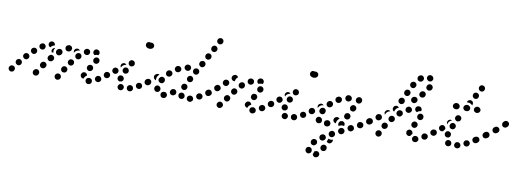

<svg xmlns="http://www.w3.org/2000/svg" viewBox="-88 -971 4551 1688"><g transform="rotate(10 2188.0 -127.0)"><path d="M432 -12Q422 -18 411 -15Q400 -13 394 -3L393 -2Q387 8 390 19Q392 30 402 36Q407 39 412 40Q417 41 423 39Q428 38 433 35Q437 32 440 27L441 26Q447 16 444 5Q442 -6 432 -12ZM23 -11Q18 -14 13 -15Q8 -16 2 -16Q-3 -15 -8 -12Q-13 -9 -16 -5V-4Q-23 5 -21 16Q-19 27 -10 34Q-6 37 -1 39Q5 40 10 39Q16 38 20 36Q25 33 28 28Q35 19 34 7Q32 -4 23 -11ZM250 2Q249 -4 246 -8Q243 -13 239 -16Q234 -19 229 -20Q224 -21 218 -20Q213 -19 208 -16Q204 -13 201 -9L198 -6Q192 4 194 15Q196 26 205 33Q215 39 226 37Q237 35 244 26L246 22Q249 18 250 12Q251 7 250 2ZM720 -1Q719 -6 716 -11Q714 -16 709 -19Q705 -22 700 -24Q694 -25 689 -24H688Q676 -23 669 -14Q662 -5 664 7Q665 12 667 17Q670 22 674 25Q679 28 684 30Q689 31 695 30H696Q707 29 714 20Q721 11 720 -1ZM798 -23Q799 -28 798 -33Q797 -39 794 -43Q788 -53 777 -56Q766 -58 756 -52H755Q751 -49 747 -44Q744 -40 743 -35Q742 -29 742 -24Q743 -18 746 -14Q752 -4 763 -2Q774 1 784 -5L785 -6Q790 -8 793 -13Q796 -17 798 -23ZM617 -25Q614 -30 614 -36Q613 -41 615 -46Q615 -47 616 -48Q620 -59 630 -64Q640 -68 651 -65Q656 -63 660 -59Q664 -55 667 -50Q668 -48 668 -46Q669 -44 669 -42Q668 -41 667 -41Q658 -36 652 -27Q646 -19 643 -10Q640 -10 638 -10Q635 -11 633 -11Q627 -13 623 -17Q619 -20 617 -25ZM75 -75Q71 -79 66 -80Q61 -82 55 -82Q50 -81 45 -79Q40 -76 37 -72L36 -71Q29 -63 30 -51Q31 -40 40 -33Q49 -25 60 -26Q71 -27 79 -36V-37Q86 -45 85 -57Q84 -68 75 -75ZM477 -84Q468 -90 457 -88Q445 -85 439 -76V-74Q432 -65 435 -54Q437 -43 447 -36Q452 -34 457 -33Q462 -32 468 -33Q473 -34 478 -37Q482 -40 485 -45L486 -46Q492 -56 489 -67Q487 -78 477 -84ZM302 -72Q301 -78 298 -82Q295 -87 291 -90Q282 -97 270 -95Q259 -93 252 -84L250 -81Q247 -76 246 -71Q244 -65 245 -60Q246 -55 249 -50Q252 -45 256 -42Q266 -36 277 -37Q288 -39 295 -48L297 -52Q300 -56 302 -62Q303 -67 302 -72ZM868 -72Q869 -78 868 -83Q867 -88 863 -93Q857 -102 846 -104Q834 -106 825 -99H824Q820 -96 817 -91Q814 -86 813 -81Q812 -76 813 -70Q814 -65 817 -60Q824 -51 835 -49Q846 -47 856 -54L857 -55Q861 -58 864 -62Q867 -67 868 -72ZM668 -88Q673 -85 678 -84Q684 -84 689 -85Q694 -86 699 -89Q703 -93 706 -97L707 -98Q713 -108 710 -119Q708 -130 698 -136Q688 -142 677 -139Q666 -137 660 -127L659 -126Q653 -116 656 -105Q659 -94 668 -88ZM132 -137Q124 -145 112 -144Q101 -144 93 -136V-135Q85 -127 85 -116Q86 -104 94 -97Q102 -89 114 -89Q125 -89 133 -98Q141 -106 141 -118Q140 -129 132 -137ZM526 -153Q517 -160 506 -158Q495 -157 488 -148L487 -146Q484 -142 483 -137Q481 -131 482 -126Q483 -121 486 -116Q489 -111 493 -108Q498 -105 503 -104Q508 -102 514 -103Q519 -104 524 -107Q528 -110 532 -114V-115Q539 -124 537 -135Q536 -147 526 -153ZM358 -141Q357 -147 355 -152Q352 -157 348 -160Q340 -167 328 -167Q317 -166 310 -157L307 -154Q303 -150 302 -145Q300 -139 300 -134Q301 -128 303 -124Q306 -119 310 -115Q319 -108 330 -109Q341 -110 349 -118L351 -121Q355 -125 357 -131Q358 -136 358 -141ZM194 -193Q186 -202 175 -203Q163 -203 155 -196H154Q146 -188 145 -177Q144 -165 152 -157Q160 -148 171 -147Q182 -147 191 -154V-155Q200 -162 200 -174Q201 -185 194 -193ZM700 -177Q702 -172 705 -167Q709 -163 713 -160Q723 -155 734 -158Q745 -161 751 -171V-173Q757 -183 754 -193Q751 -204 741 -210Q736 -212 730 -213Q725 -214 720 -212Q714 -211 710 -207Q706 -204 703 -199V-198Q700 -193 699 -188Q699 -182 700 -177ZM584 -216Q576 -224 565 -224Q554 -224 546 -216L545 -215Q537 -207 537 -195Q537 -184 545 -176Q553 -168 564 -168Q575 -168 583 -176L584 -177Q592 -185 592 -196Q592 -208 584 -216ZM421 -201Q422 -207 420 -212Q419 -217 415 -221Q408 -230 396 -231Q385 -232 376 -224L373 -222Q364 -214 364 -203Q363 -192 370 -183Q377 -174 389 -173Q400 -173 409 -180L412 -183Q416 -186 419 -191Q421 -196 421 -201ZM326 -191Q324 -196 324 -201Q323 -207 325 -212Q328 -221 335 -226Q342 -231 351 -231Q349 -228 347 -224Q342 -215 341 -205Q340 -196 343 -188Q335 -190 327 -189Q327 -190 327 -190Q327 -190 326 -191ZM263 -240Q257 -250 246 -253Q235 -255 225 -249H224Q215 -243 212 -232Q210 -221 216 -211Q222 -201 233 -199Q244 -196 254 -202Q264 -209 266 -220Q269 -231 263 -240ZM658 -258Q656 -263 652 -266Q648 -270 643 -272Q638 -274 632 -274Q627 -273 622 -271H621Q610 -266 606 -255Q603 -245 607 -234Q612 -224 623 -220Q633 -216 644 -221H645Q655 -226 659 -237Q663 -247 658 -258ZM523 -249Q529 -258 541 -260Q549 -261 557 -258Q565 -254 569 -246Q567 -246 565 -246Q555 -246 545 -242Q536 -238 530 -232L529 -231Q524 -226 520 -219Q519 -221 519 -223Q519 -225 518 -227Q518 -228 518 -228Q516 -239 523 -249ZM462 -276Q460 -275 458 -275Q447 -271 442 -260Q438 -250 442 -239Q445 -229 456 -224Q466 -219 477 -223Q478 -223 480 -224Q485 -226 489 -229Q493 -233 496 -238Q496 -240 496 -243Q497 -247 499 -250Q499 -252 498 -255Q498 -257 497 -259Q494 -270 483 -275Q473 -280 462 -276ZM313 -284Q324 -285 333 -278Q342 -271 344 -260Q344 -258 344 -257Q344 -255 344 -253Q336 -252 329 -248Q319 -244 313 -236Q310 -233 309 -230Q301 -232 295 -239Q290 -245 289 -253Q287 -264 294 -273Q301 -282 313 -284ZM702 -280Q707 -282 713 -283Q718 -283 723 -282Q724 -281 725 -281Q736 -277 741 -267Q746 -257 742 -246Q741 -243 739 -240Q738 -237 735 -235Q734 -235 734 -235Q723 -237 713 -234Q709 -232 704 -230Q695 -234 690 -244Q686 -254 689 -264Q691 -269 694 -273Q698 -277 702 -280Z M1003 18Q1008 8 1004 -3Q1000 -13 989 -18Q984 -20 978 -21Q973 -21 968 -19Q963 -17 959 -13Q955 -9 953 -4Q948 6 952 17Q956 27 966 32H967Q977 37 988 33Q998 29 1003 18ZM1086 -5Q1084 -10 1081 -15Q1077 -19 1073 -22Q1068 -24 1062 -25Q1057 -25 1052 -24Q1041 -21 1035 -11Q1030 -1 1033 10Q1034 16 1038 20Q1041 24 1046 27Q1051 29 1056 30Q1062 30 1067 29Q1078 26 1084 16Q1089 6 1086 -5ZM1161 -25Q1163 -30 1162 -35Q1161 -41 1158 -46Q1153 -55 1142 -58Q1131 -61 1121 -55Q1111 -50 1108 -39Q1105 -28 1111 -18Q1116 -8 1128 -5Q1139 -2 1148 -8H1149Q1153 -11 1157 -15Q1160 -19 1161 -25ZM938 -75Q941 -86 951 -92Q961 -97 972 -94Q977 -93 981 -89Q986 -86 988 -81Q991 -76 992 -71Q992 -65 991 -60Q989 -54 985 -50Q982 -46 977 -43Q969 -43 961 -40Q960 -40 959 -41Q958 -41 957 -41Q946 -44 940 -54Q935 -64 938 -75ZM1231 -72Q1232 -78 1231 -83Q1230 -88 1226 -93Q1220 -102 1209 -104Q1197 -106 1188 -99Q1184 -96 1181 -92Q1178 -87 1177 -82Q1176 -76 1177 -71Q1178 -66 1181 -61Q1188 -52 1199 -50Q1210 -48 1220 -54V-55Q1224 -58 1227 -62Q1230 -67 1231 -72ZM868 -72Q869 -78 868 -83Q867 -88 864 -93Q857 -102 846 -104Q835 -106 826 -100H825Q816 -93 814 -82Q812 -71 818 -61Q825 -52 836 -50Q847 -48 857 -54Q861 -58 864 -62Q867 -67 868 -72ZM929 -144Q926 -148 921 -151Q916 -153 911 -154Q905 -155 900 -153Q895 -152 891 -149L890 -148Q886 -145 883 -140Q881 -136 880 -130Q879 -125 881 -119Q882 -114 886 -110Q889 -105 894 -103Q898 -100 904 -99Q909 -99 915 -100Q920 -102 924 -105Q933 -112 935 -123Q936 -135 929 -144ZM984 -119Q994 -114 1005 -118Q1015 -121 1021 -131Q1026 -142 1022 -152Q1019 -163 1009 -168Q999 -174 988 -170Q977 -167 972 -157V-156Q966 -146 970 -135Q973 -125 984 -119ZM981 -192Q987 -193 992 -194Q991 -197 990 -199Q983 -205 973 -206Q964 -206 956 -200Q956 -200 955 -200Q955 -200 955 -200Q951 -196 948 -191Q945 -186 945 -181Q944 -176 946 -171Q947 -166 950 -162Q951 -165 952 -167Q956 -175 963 -182Q971 -188 981 -192ZM1023 -192Q1032 -186 1043 -189Q1055 -192 1061 -201Q1067 -211 1064 -222Q1062 -233 1052 -239Q1042 -245 1031 -243Q1020 -240 1014 -230Q1008 -221 1011 -210Q1013 -198 1023 -192ZM1202 -411Q1207 -401 1204 -390Q1200 -379 1190 -374Q1180 -369 1169 -369Q1162 -369 1155 -371Q1149 -373 1143 -377Q1134 -383 1132 -394Q1130 -406 1136 -415Q1142 -423 1151 -426Q1161 -428 1170 -424Q1179 -427 1188 -423Q1197 -419 1202 -411Z M1391 5Q1390 -1 1387 -5Q1384 -10 1380 -13Q1375 -17 1370 -18Q1365 -19 1359 -18Q1359 -18 1358 -18Q1346 -17 1339 -8Q1332 1 1334 12Q1335 24 1344 31Q1353 38 1364 36Q1366 36 1367 36Q1379 34 1385 25Q1392 16 1391 5ZM1620 15Q1623 10 1623 4Q1624 -1 1622 -6Q1619 -17 1609 -23Q1599 -28 1588 -25L1587 -24Q1581 -23 1577 -19Q1573 -16 1570 -11Q1568 -6 1567 -1Q1567 5 1568 10Q1572 21 1582 26Q1592 32 1603 28H1604Q1609 26 1613 23Q1618 19 1620 15ZM1531 14Q1521 20 1510 16Q1499 13 1494 3Q1493 2 1493 1Q1488 -9 1491 -20Q1495 -31 1505 -36Q1510 -38 1516 -39Q1521 -39 1526 -37Q1531 -35 1536 -32Q1540 -28 1542 -23Q1542 -23 1542 -23Q1544 -19 1545 -15Q1546 -11 1545 -7Q1545 -6 1545 -4Q1545 -4 1545 -3Q1545 -3 1544 -2Q1543 3 1539 7Q1536 12 1531 14ZM1462 -47Q1455 -56 1444 -57Q1432 -58 1423 -51L1421 -50Q1417 -46 1415 -41Q1412 -37 1411 -31Q1411 -26 1412 -21Q1414 -15 1417 -11Q1424 -2 1436 -1Q1447 0 1456 -7L1458 -8Q1467 -15 1468 -27Q1469 -38 1462 -47ZM1700 -25Q1702 -30 1701 -36Q1700 -41 1698 -46Q1692 -56 1681 -59Q1671 -62 1661 -57L1659 -56Q1655 -54 1651 -49Q1648 -45 1646 -40Q1645 -35 1645 -29Q1646 -24 1648 -19Q1654 -9 1665 -6Q1676 -3 1686 -8L1687 -9Q1692 -11 1695 -15Q1698 -20 1700 -25ZM1271 -29Q1271 -31 1270 -33Q1269 -44 1276 -53Q1283 -62 1294 -64Q1305 -65 1314 -58Q1323 -51 1325 -40Q1325 -39 1325 -38Q1326 -35 1325 -31Q1325 -28 1324 -24Q1323 -23 1322 -22Q1318 -18 1316 -13Q1313 -11 1310 -9Q1306 -7 1303 -7Q1291 -5 1282 -11Q1273 -18 1271 -29ZM1769 -93Q1765 -97 1761 -100Q1756 -103 1751 -104Q1745 -105 1740 -104Q1735 -103 1730 -100L1729 -99Q1720 -92 1718 -81Q1716 -70 1723 -61Q1726 -56 1730 -53Q1735 -50 1740 -49Q1746 -48 1751 -50Q1756 -51 1761 -54H1762Q1771 -61 1773 -72Q1775 -83 1769 -93ZM1231 -96Q1224 -105 1213 -107Q1202 -109 1192 -102L1188 -100Q1179 -93 1177 -82Q1175 -71 1181 -61Q1188 -52 1199 -50Q1210 -48 1220 -54L1224 -57Q1233 -64 1235 -75Q1237 -86 1231 -96ZM1518 -66Q1523 -64 1528 -64Q1534 -64 1539 -66Q1544 -68 1548 -72Q1552 -76 1554 -81V-82Q1559 -93 1554 -103Q1550 -114 1540 -118Q1535 -120 1529 -120Q1524 -121 1519 -118Q1514 -116 1510 -113Q1506 -109 1504 -104L1503 -102Q1499 -92 1503 -81Q1507 -71 1518 -66ZM1308 -93Q1317 -87 1329 -89Q1340 -92 1345 -102L1347 -104Q1350 -109 1350 -114Q1351 -120 1350 -125Q1348 -130 1345 -135Q1342 -139 1337 -142Q1327 -148 1316 -145Q1305 -142 1300 -132L1298 -130Q1292 -121 1295 -109Q1298 -98 1308 -93ZM1295 -160Q1288 -165 1279 -164Q1271 -164 1264 -158L1260 -155Q1256 -152 1253 -147Q1250 -142 1250 -137Q1249 -131 1251 -126Q1252 -121 1255 -117Q1259 -112 1263 -110Q1268 -107 1273 -106Q1271 -115 1273 -124Q1274 -134 1279 -142L1280 -144Q1285 -152 1293 -158Q1294 -159 1295 -160ZM1553 -144Q1563 -139 1574 -142Q1585 -145 1590 -155L1591 -157Q1596 -167 1593 -177Q1589 -188 1579 -194Q1569 -199 1558 -196Q1548 -192 1542 -182V-181Q1536 -171 1540 -160Q1543 -149 1553 -144ZM1356 -165Q1364 -157 1376 -157Q1387 -156 1395 -164L1397 -166Q1405 -174 1406 -185Q1406 -197 1398 -205Q1390 -213 1379 -213Q1367 -214 1359 -206L1357 -204Q1349 -196 1349 -185Q1349 -173 1356 -165ZM1433 -260Q1428 -258 1425 -253Q1422 -249 1420 -244Q1418 -239 1419 -233Q1419 -228 1422 -223Q1425 -218 1429 -215Q1433 -211 1438 -210Q1444 -208 1449 -209Q1455 -209 1459 -212L1461 -213Q1471 -218 1475 -229Q1478 -240 1473 -250Q1467 -260 1456 -263Q1446 -267 1435 -261ZM1581 -235Q1582 -230 1585 -226Q1589 -222 1593 -219Q1603 -213 1614 -216Q1625 -219 1631 -229L1632 -230Q1637 -240 1634 -251Q1631 -262 1621 -268Q1611 -274 1600 -270Q1589 -267 1584 -258L1583 -256Q1580 -252 1580 -246Q1579 -241 1581 -235ZM1534 -236H1532Q1521 -235 1512 -242Q1503 -249 1501 -260Q1500 -271 1507 -280Q1514 -289 1526 -291H1528Q1539 -292 1548 -285Q1557 -278 1558 -267Q1559 -265 1559 -263Q1559 -262 1558 -260V-259Q1554 -253 1552 -246Q1549 -242 1544 -239Q1540 -237 1534 -236ZM1636 -293Q1646 -287 1657 -290Q1668 -293 1673 -303L1674 -304Q1680 -314 1677 -325Q1674 -336 1664 -342Q1654 -347 1643 -344Q1632 -341 1626 -332V-330Q1620 -321 1623 -310Q1626 -299 1636 -293ZM1677 -367Q1687 -362 1698 -365Q1709 -368 1715 -378V-380Q1718 -384 1718 -390Q1719 -395 1717 -401Q1716 -406 1712 -410Q1709 -414 1704 -417Q1694 -422 1683 -419Q1672 -416 1667 -406L1666 -404Q1661 -394 1664 -383Q1667 -373 1677 -367ZM1717 -442Q1728 -437 1738 -440Q1749 -444 1755 -454V-455Q1758 -460 1758 -465Q1759 -471 1757 -476Q1756 -481 1752 -485Q1749 -489 1744 -492Q1739 -495 1734 -495Q1728 -496 1723 -494Q1718 -493 1714 -489Q1709 -486 1707 -481L1706 -480Q1701 -470 1704 -459Q1707 -448 1717 -442ZM1758 -518Q1762 -515 1768 -514Q1773 -514 1778 -516Q1784 -517 1788 -521Q1792 -524 1795 -529V-530Q1801 -540 1797 -551Q1794 -562 1784 -567Q1774 -573 1763 -569Q1752 -566 1747 -556L1746 -555Q1741 -545 1744 -534Q1747 -523 1758 -518Z M1880 -13Q1872 -20 1860 -19Q1849 -18 1842 -9L1841 -7Q1833 2 1835 13Q1836 24 1845 31Q1854 39 1865 37Q1876 36 1883 27L1885 26Q1892 17 1891 6Q1889 -6 1880 -13ZM2179 22Q2182 17 2183 12Q2184 7 2183 1Q2181 -10 2171 -16Q2162 -23 2150 -20H2149Q2143 -19 2139 -16Q2134 -13 2131 -8Q2128 -4 2127 2Q2126 7 2127 12Q2129 23 2139 30Q2148 36 2159 34L2161 33Q2167 32 2171 29Q2176 26 2179 22ZM2261 -21Q2263 -27 2262 -32Q2261 -37 2258 -42Q2255 -47 2251 -50Q2246 -53 2241 -54Q2236 -56 2230 -55Q2225 -54 2220 -51L2219 -50Q2209 -44 2206 -33Q2204 -22 2209 -13Q2215 -3 2226 0Q2237 3 2247 -3L2249 -4Q2254 -7 2257 -12Q2260 -16 2261 -21ZM2081 -45 2082 -46Q2084 -51 2088 -55Q2092 -59 2097 -61Q2102 -64 2107 -64Q2113 -64 2118 -62Q2125 -59 2129 -53Q2134 -47 2135 -39Q2131 -38 2127 -35Q2118 -29 2112 -21Q2108 -14 2106 -7Q2103 -7 2101 -7Q2099 -8 2097 -9Q2086 -13 2081 -24Q2077 -34 2081 -45ZM1934 -81Q1925 -88 1913 -87Q1902 -85 1895 -76L1894 -75Q1887 -66 1888 -54Q1890 -43 1899 -36Q1908 -29 1919 -30Q1930 -32 1937 -41L1938 -42Q1945 -51 1944 -63Q1943 -74 1934 -81ZM2328 -93Q2325 -97 2320 -100Q2316 -103 2310 -104Q2305 -105 2300 -104Q2294 -102 2290 -99L2288 -98Q2279 -91 2277 -80Q2275 -69 2282 -60Q2285 -55 2290 -52Q2294 -49 2300 -49Q2305 -48 2310 -49Q2316 -50 2320 -53L2322 -54Q2331 -61 2333 -72Q2335 -83 2328 -93ZM1776 -74Q1777 -79 1775 -85Q1774 -90 1771 -94Q1765 -104 1753 -106Q1742 -108 1733 -101L1730 -100Q1721 -93 1719 -82Q1717 -71 1723 -61Q1730 -52 1741 -50Q1752 -48 1762 -54L1764 -56Q1769 -59 1772 -64Q1775 -69 1776 -74ZM2133 -87Q2143 -81 2154 -84Q2165 -87 2171 -97L2172 -98Q2178 -108 2175 -119Q2172 -130 2162 -136Q2157 -139 2152 -139Q2147 -140 2141 -139Q2136 -137 2132 -134Q2127 -131 2125 -126L2124 -124Q2118 -115 2121 -104Q2124 -93 2133 -87ZM1984 -151Q1975 -158 1964 -156Q1952 -154 1946 -145L1945 -143Q1938 -134 1940 -123Q1942 -112 1951 -105Q1960 -98 1971 -100Q1982 -102 1989 -111L1990 -113Q1997 -122 1995 -133Q1993 -144 1984 -151ZM1846 -131Q1846 -137 1844 -142Q1843 -147 1839 -151Q1832 -160 1820 -161Q1809 -162 1800 -154L1798 -152Q1794 -149 1791 -144Q1789 -139 1788 -134Q1788 -128 1790 -123Q1791 -118 1795 -114Q1802 -105 1814 -104Q1825 -103 1834 -111L1836 -113Q1840 -116 1843 -121Q1845 -126 1846 -131ZM2177 -161Q2187 -156 2198 -159Q2209 -163 2215 -173V-174Q2221 -184 2217 -195Q2214 -206 2204 -211Q2194 -217 2183 -213Q2172 -210 2167 -200L2166 -198Q2161 -188 2164 -177Q2167 -166 2177 -161ZM1905 -210Q1898 -219 1886 -219Q1875 -220 1866 -213L1864 -211Q1856 -203 1855 -192Q1854 -180 1862 -172Q1869 -163 1881 -163Q1892 -162 1901 -169L1903 -171Q1911 -179 1912 -190Q1913 -202 1905 -210ZM2045 -212Q2042 -216 2037 -218Q2032 -221 2026 -221Q2021 -221 2016 -219Q2011 -217 2007 -214L2005 -212Q1997 -205 1996 -193Q1996 -182 2003 -174Q2007 -170 2012 -167Q2017 -165 2022 -165Q2028 -164 2033 -166Q2038 -168 2042 -172L2043 -173Q2052 -181 2052 -192Q2053 -203 2045 -212ZM2123 -250Q2121 -256 2117 -259Q2113 -263 2108 -265Q2103 -267 2097 -267Q2092 -267 2087 -265H2085Q2080 -263 2076 -259Q2072 -255 2070 -250Q2068 -245 2068 -239Q2068 -234 2070 -229Q2072 -224 2076 -220Q2080 -216 2085 -214Q2090 -212 2095 -212Q2101 -212 2106 -214L2108 -215Q2118 -219 2123 -229Q2127 -240 2123 -250ZM1979 -257Q1980 -257 1980 -257Q1979 -258 1979 -259Q1979 -259 1978 -260Q1972 -270 1961 -273Q1950 -276 1941 -270Q1939 -269 1937 -268Q1928 -263 1925 -252Q1922 -240 1928 -231Q1933 -223 1940 -220Q1948 -216 1957 -218Q1957 -221 1958 -224Q1958 -224 1958 -225Q1960 -234 1965 -242Q1971 -251 1979 -257ZM2152 -258Q2154 -269 2163 -276Q2171 -283 2183 -282Q2184 -282 2186 -282Q2197 -280 2204 -271Q2210 -261 2209 -250Q2208 -246 2206 -243Q2205 -239 2202 -236Q2199 -237 2197 -237Q2186 -238 2176 -235Q2171 -233 2166 -231Q2164 -232 2162 -234Q2160 -235 2158 -238Q2155 -242 2153 -247Q2152 -252 2152 -258Z M2468 18Q2473 8 2469 -3Q2465 -13 2454 -18Q2449 -20 2443 -21Q2438 -21 2433 -19Q2428 -17 2424 -13Q2420 -9 2418 -4Q2413 6 2417 17Q2421 27 2431 32H2432Q2442 37 2453 33Q2463 29 2468 18ZM2551 -5Q2549 -10 2546 -15Q2542 -19 2538 -22Q2533 -24 2527 -25Q2522 -25 2517 -24Q2506 -21 2500 -11Q2495 -1 2498 10Q2499 16 2503 20Q2506 24 2511 27Q2516 29 2521 30Q2527 30 2532 29Q2543 26 2549 16Q2554 6 2551 -5ZM2626 -25Q2628 -30 2627 -35Q2626 -41 2623 -46Q2618 -55 2607 -58Q2596 -61 2586 -55Q2576 -50 2573 -39Q2570 -28 2576 -18Q2581 -8 2593 -5Q2604 -2 2613 -8H2614Q2618 -11 2622 -15Q2625 -19 2626 -25ZM2403 -75Q2406 -86 2416 -92Q2426 -97 2437 -94Q2442 -93 2446 -89Q2451 -86 2453 -81Q2456 -76 2457 -71Q2457 -65 2456 -60Q2454 -54 2450 -50Q2447 -46 2442 -43Q2434 -43 2426 -40Q2425 -40 2424 -41Q2423 -41 2422 -41Q2411 -44 2405 -54Q2400 -64 2403 -75ZM2696 -72Q2697 -78 2696 -83Q2695 -88 2691 -93Q2685 -102 2674 -104Q2662 -106 2653 -99Q2649 -96 2646 -92Q2643 -87 2642 -82Q2641 -76 2642 -71Q2643 -66 2646 -61Q2653 -52 2664 -50Q2675 -48 2685 -54V-55Q2689 -58 2692 -62Q2695 -67 2696 -72ZM2333 -72Q2334 -78 2333 -83Q2332 -88 2329 -93Q2322 -102 2311 -104Q2300 -106 2291 -100H2290Q2281 -93 2279 -82Q2277 -71 2283 -61Q2290 -52 2301 -50Q2312 -48 2322 -54Q2326 -58 2329 -62Q2332 -67 2333 -72ZM2394 -144Q2391 -148 2386 -151Q2381 -153 2376 -154Q2370 -155 2365 -153Q2360 -152 2356 -149L2355 -148Q2351 -145 2348 -140Q2346 -136 2345 -130Q2344 -125 2346 -119Q2347 -114 2351 -110Q2354 -105 2359 -103Q2363 -100 2369 -99Q2374 -99 2380 -100Q2385 -102 2389 -105Q2398 -112 2400 -123Q2401 -135 2394 -144ZM2449 -119Q2459 -114 2470 -118Q2480 -121 2486 -131Q2491 -142 2487 -152Q2484 -163 2474 -168Q2464 -174 2453 -170Q2442 -167 2437 -157V-156Q2431 -146 2435 -135Q2438 -125 2449 -119ZM2446 -192Q2452 -193 2457 -194Q2456 -197 2455 -199Q2448 -205 2438 -206Q2429 -206 2421 -200Q2421 -200 2420 -200Q2420 -200 2420 -200Q2416 -196 2413 -191Q2410 -186 2410 -181Q2409 -176 2411 -171Q2412 -166 2415 -162Q2416 -165 2417 -167Q2421 -175 2428 -182Q2436 -188 2446 -192ZM2488 -192Q2497 -186 2508 -189Q2520 -192 2526 -201Q2532 -211 2529 -222Q2527 -233 2517 -239Q2507 -245 2496 -243Q2485 -240 2479 -230Q2473 -221 2476 -210Q2478 -198 2488 -192ZM2667 -411Q2672 -401 2669 -390Q2665 -379 2655 -374Q2645 -369 2634 -369Q2627 -369 2620 -371Q2614 -373 2608 -377Q2599 -383 2597 -394Q2595 -406 2601 -415Q2607 -423 2616 -426Q2626 -428 2635 -424Q2644 -427 2653 -423Q2662 -419 2667 -411Z M2751 270Q2751 274 2750 277Q2748 286 2743 294Q2744 297 2745 299Q2746 302 2747 304Q2750 309 2754 312Q2759 315 2764 317Q2769 318 2775 317Q2780 316 2785 313Q2786 313 2788 312Q2797 306 2799 294Q2802 283 2796 274Q2789 264 2778 262Q2767 260 2758 266Q2757 266 2756 266Q2755 267 2754 268Q2752 269 2751 270ZM2698 237Q2693 238 2688 240Q2683 243 2680 247Q2676 251 2675 257Q2673 262 2674 267Q2674 269 2674 271Q2675 277 2678 281Q2681 286 2685 289Q2690 292 2695 294Q2700 295 2706 294Q2717 292 2724 283Q2730 274 2729 262Q2729 262 2729 262Q2727 250 2719 243Q2710 236 2698 237ZM2812 248Q2817 251 2822 252Q2828 252 2833 251Q2838 250 2843 247Q2847 243 2850 239L2851 237Q2857 227 2854 216Q2852 205 2842 199Q2832 193 2821 196Q2810 199 2804 208L2803 210Q2797 220 2800 231Q2803 242 2812 248ZM2755 168Q2746 160 2735 160Q2723 160 2716 169L2714 170Q2706 179 2707 190Q2707 201 2715 209Q2724 217 2735 217Q2746 216 2754 208L2756 206Q2764 198 2763 187Q2763 175 2755 168ZM2854 136Q2853 140 2853 144Q2850 154 2845 163Q2847 166 2849 168Q2852 171 2856 173Q2866 178 2877 174Q2887 170 2892 160L2893 158Q2896 153 2896 148Q2897 143 2895 138Q2889 140 2883 141Q2872 142 2862 139Q2858 138 2854 136ZM2831 140Q2832 134 2831 129Q2830 123 2827 119Q2821 109 2809 107Q2798 105 2789 111L2787 112Q2777 118 2775 129Q2773 140 2779 150Q2782 155 2786 158Q2791 161 2796 162Q2801 163 2807 162Q2812 161 2817 158L2819 157Q2823 154 2826 149Q2829 145 2831 140ZM2903 77Q2900 72 2896 69Q2892 66 2887 64Q2881 62 2876 63Q2871 63 2866 66L2864 67Q2854 72 2851 83Q2847 94 2853 104Q2858 114 2869 118Q2880 121 2890 116L2892 114Q2902 109 2905 98Q2908 87 2903 77ZM2981 38Q2978 33 2974 30Q2970 26 2965 24Q2959 23 2954 23Q2949 23 2944 26L2942 27Q2937 29 2933 34Q2930 38 2928 43Q2926 48 2927 53Q2927 59 2930 64Q2932 69 2936 72Q2940 76 2945 78Q2951 79 2956 79Q2962 78 2966 76L2968 75Q2979 70 2982 59Q2986 48 2981 38ZM3058 -1Q3055 -6 3051 -10Q3047 -13 3042 -15Q3037 -17 3031 -16Q3026 -16 3021 -13L3019 -12Q3009 -7 3005 4Q3002 15 3007 25Q3010 30 3014 33Q3018 37 3023 38Q3028 40 3034 40Q3039 39 3044 37L3046 36Q3056 30 3060 20Q3063 9 3058 -1ZM2848 -4Q2846 -9 2843 -13Q2839 -17 2834 -20Q2829 -22 2824 -23Q2819 -23 2813 -21L2811 -20Q2800 -17 2795 -7Q2790 4 2794 14Q2795 20 2799 24Q2802 28 2807 30Q2812 33 2818 33Q2823 33 2828 32L2831 31Q2842 27 2847 17Q2852 7 2848 -4ZM2733 16Q2728 14 2725 10Q2721 6 2719 1Q2718 -1 2717 -3Q2716 -9 2716 -14Q2717 -19 2719 -24Q2722 -29 2726 -33Q2730 -36 2735 -38Q2746 -41 2756 -36Q2766 -31 2770 -20Q2770 -20 2770 -19Q2771 -17 2771 -14Q2772 -12 2772 -9Q2770 -4 2770 2Q2768 7 2764 11Q2760 14 2754 16Q2749 18 2744 18Q2738 18 2733 16ZM2921 -20 2922 -22Q2924 -26 2928 -30Q2932 -34 2938 -35Q2943 -37 2948 -37Q2954 -36 2959 -34Q2969 -29 2973 -18Q2976 -7 2971 3Q2962 0 2952 1Q2942 2 2934 6L2932 7Q2928 9 2925 11Q2919 5 2918 -4Q2917 -12 2921 -20ZM3134 -44Q3128 -53 3117 -56Q3106 -59 3096 -54L3094 -53Q3085 -47 3082 -36Q3079 -25 3084 -15Q3087 -11 3091 -7Q3096 -4 3101 -2Q3106 -1 3112 -2Q3117 -2 3122 -5L3124 -6Q3134 -12 3137 -23Q3140 -34 3134 -44ZM2922 -53Q2922 -53 2921 -53Q2921 -53 2921 -53Q2915 -62 2903 -64Q2892 -66 2883 -59L2881 -58Q2872 -51 2870 -40Q2868 -29 2875 -19Q2878 -15 2883 -12Q2887 -9 2893 -8Q2893 -8 2894 -8Q2895 -8 2895 -8Q2896 -10 2896 -12Q2896 -21 2901 -30L2902 -32Q2906 -40 2913 -47Q2917 -50 2922 -53ZM3206 -92Q3203 -96 3198 -99Q3194 -102 3188 -103Q3183 -104 3178 -103Q3172 -102 3168 -99L3166 -97Q3162 -94 3159 -90Q3156 -85 3155 -80Q3154 -74 3155 -69Q3156 -64 3159 -59Q3162 -55 3167 -52Q3172 -49 3177 -48Q3182 -47 3188 -48Q3193 -49 3198 -52L3199 -53Q3209 -60 3211 -71Q3213 -82 3206 -92ZM2698 -73Q2699 -79 2698 -84Q2696 -89 2693 -94Q2687 -103 2676 -105Q2664 -107 2655 -101L2653 -100Q2644 -93 2642 -82Q2640 -71 2646 -61Q2653 -52 2664 -50Q2675 -48 2685 -54L2686 -56Q2691 -59 2694 -63Q2697 -68 2698 -73ZM2958 -76Q2960 -71 2963 -67Q2967 -63 2972 -61Q2982 -56 2993 -59Q3004 -63 3009 -73L3010 -75Q3012 -80 3012 -85Q3013 -91 3011 -96Q3009 -101 3006 -105Q3002 -109 2997 -112Q2987 -117 2976 -113Q2965 -110 2960 -99L2959 -97Q2957 -93 2957 -87Q2956 -82 2958 -76ZM2749 -69Q2759 -63 2770 -67Q2781 -70 2786 -80L2787 -83Q2792 -93 2789 -104Q2786 -114 2776 -120Q2765 -125 2755 -122Q2744 -118 2738 -108L2737 -106Q2732 -96 2735 -85Q2739 -74 2749 -69ZM2748 -143Q2755 -145 2763 -145Q2756 -154 2745 -156Q2734 -157 2726 -151L2724 -150Q2715 -143 2713 -133Q2711 -123 2716 -113Q2716 -115 2717 -116L2719 -119Q2723 -127 2730 -133Q2738 -140 2748 -143ZM2997 -154Q2998 -149 3002 -145Q3005 -141 3010 -139Q3021 -133 3031 -137Q3042 -141 3047 -151L3048 -153Q3051 -158 3051 -163Q3051 -169 3050 -174Q3048 -179 3044 -183Q3041 -187 3036 -190Q3025 -195 3015 -191Q3004 -188 2999 -177L2998 -175Q2995 -170 2995 -165Q2995 -160 2997 -154ZM2794 -144Q2802 -136 2813 -136Q2825 -136 2833 -144L2835 -146Q2843 -154 2843 -166Q2843 -177 2835 -185Q2827 -193 2815 -193Q2804 -193 2796 -185L2794 -183Q2786 -175 2786 -164Q2786 -152 2794 -144ZM2859 -203Q2864 -193 2875 -189Q2886 -186 2896 -191L2899 -192Q2909 -198 2912 -209Q2916 -219 2911 -230Q2905 -240 2894 -243Q2884 -247 2874 -241L2871 -240Q2861 -235 2857 -224Q2854 -213 2859 -203ZM3049 -216Q3054 -214 3059 -214Q3065 -213 3070 -215Q3075 -217 3079 -220Q3083 -224 3086 -229L3087 -231Q3092 -241 3088 -252Q3084 -263 3074 -268Q3064 -273 3053 -269Q3042 -265 3037 -255L3036 -253Q3031 -243 3035 -232Q3039 -221 3049 -216ZM2940 -239Q2941 -228 2951 -221Q2960 -214 2971 -216L2974 -217Q2985 -219 2992 -228Q2998 -237 2997 -248Q2995 -260 2985 -266Q2976 -273 2965 -271H2962Q2951 -269 2944 -259Q2938 -250 2940 -239Z M3293 -11Q3289 -14 3283 -14Q3278 -14 3272 -12Q3267 -11 3263 -7Q3259 -3 3257 2Q3256 3 3256 3Q3251 13 3255 24Q3258 34 3269 40Q3279 45 3290 41Q3300 38 3306 27Q3306 27 3307 25Q3311 15 3308 4Q3304 -7 3293 -11ZM3630 22Q3634 18 3635 12Q3636 7 3635 2Q3633 -9 3623 -16Q3614 -22 3602 -20Q3602 -20 3601 -20Q3590 -18 3584 -9Q3577 1 3579 12Q3580 17 3583 22Q3586 27 3590 30Q3595 33 3600 34Q3605 35 3611 34Q3612 34 3613 34Q3618 33 3623 30Q3627 27 3630 22ZM3709 -44Q3706 -48 3701 -51Q3697 -55 3692 -56Q3686 -57 3681 -56Q3675 -55 3671 -53L3669 -52Q3665 -49 3661 -44Q3658 -40 3657 -35Q3656 -29 3657 -24Q3657 -19 3660 -14Q3666 -4 3677 -2Q3688 1 3698 -5L3700 -6Q3709 -12 3712 -23Q3715 -34 3709 -44ZM3530 -16Q3525 -19 3523 -24Q3520 -29 3520 -35Q3520 -36 3520 -37Q3519 -43 3521 -48Q3523 -53 3526 -57Q3530 -61 3535 -63Q3540 -66 3545 -66Q3557 -67 3565 -59Q3574 -52 3574 -40Q3574 -40 3575 -39Q3575 -37 3575 -35Q3574 -33 3574 -31Q3569 -27 3565 -22Q3562 -17 3560 -13Q3558 -11 3555 -11Q3552 -10 3550 -10Q3544 -9 3539 -11Q3534 -12 3530 -16ZM3350 -68Q3349 -73 3345 -78Q3342 -82 3338 -85Q3328 -91 3317 -89Q3306 -86 3300 -77L3299 -75Q3293 -65 3295 -54Q3298 -43 3307 -37Q3317 -31 3328 -34Q3339 -36 3345 -46L3346 -47Q3349 -52 3350 -57Q3351 -63 3350 -68ZM3779 -93Q3776 -97 3772 -100Q3767 -103 3762 -104Q3756 -105 3751 -104Q3745 -103 3741 -99L3740 -98Q3730 -92 3728 -81Q3726 -69 3733 -60Q3736 -56 3741 -53Q3745 -50 3751 -49Q3756 -48 3761 -49Q3767 -50 3771 -53L3773 -54Q3782 -61 3784 -72Q3786 -83 3779 -93ZM3209 -94Q3203 -103 3192 -105Q3180 -107 3171 -101L3169 -100Q3160 -93 3158 -82Q3156 -71 3162 -61Q3169 -52 3180 -50Q3191 -48 3201 -54L3203 -56Q3212 -62 3214 -73Q3216 -85 3209 -94ZM3564 -92Q3569 -89 3574 -88Q3580 -87 3585 -89Q3590 -90 3595 -93Q3599 -96 3602 -101L3603 -102Q3609 -112 3606 -123Q3604 -134 3594 -140Q3589 -143 3584 -144Q3578 -145 3573 -144Q3568 -142 3563 -139Q3559 -136 3556 -131L3555 -130Q3549 -120 3552 -109Q3554 -98 3564 -92ZM3282 -142Q3276 -152 3264 -154Q3253 -156 3244 -150L3242 -149Q3232 -142 3230 -131Q3228 -120 3234 -110Q3241 -101 3252 -99Q3263 -96 3272 -103L3274 -104Q3284 -110 3286 -122Q3288 -133 3282 -142ZM3401 -134Q3400 -139 3398 -144Q3395 -149 3391 -153Q3382 -160 3371 -159Q3359 -158 3352 -149L3351 -148Q3348 -144 3346 -138Q3344 -133 3345 -128Q3345 -122 3348 -117Q3350 -113 3355 -109Q3363 -102 3375 -103Q3386 -104 3393 -113L3394 -114Q3398 -118 3400 -123Q3401 -129 3401 -134ZM3341 -193Q3345 -195 3350 -196Q3343 -202 3333 -203Q3324 -203 3316 -198L3314 -197Q3310 -194 3307 -189Q3304 -185 3302 -179Q3301 -174 3303 -169Q3304 -163 3307 -159Q3307 -158 3307 -158Q3308 -157 3308 -157Q3309 -161 3311 -166L3312 -168Q3316 -176 3323 -183Q3331 -190 3341 -193ZM3455 -210Q3452 -214 3447 -216Q3442 -219 3437 -219Q3431 -220 3426 -218Q3421 -217 3417 -213L3415 -212Q3407 -205 3405 -194Q3404 -182 3411 -174Q3415 -169 3420 -167Q3425 -164 3430 -164Q3435 -163 3441 -165Q3446 -166 3450 -170L3451 -171Q3460 -178 3461 -189Q3463 -201 3455 -210ZM3610 -165Q3615 -164 3620 -164Q3626 -165 3631 -168Q3635 -170 3639 -174Q3642 -179 3644 -184V-186Q3648 -196 3642 -207Q3637 -217 3626 -220Q3621 -221 3615 -221Q3610 -220 3605 -218Q3600 -215 3597 -211Q3593 -207 3592 -201L3591 -200Q3588 -189 3593 -179Q3599 -169 3610 -165ZM3369 -235 3370 -237Q3375 -247 3386 -251Q3396 -255 3407 -250Q3410 -248 3413 -245Q3416 -243 3418 -239Q3409 -237 3402 -231L3401 -230Q3394 -224 3389 -215Q3384 -207 3383 -198Q3383 -198 3383 -198Q3382 -198 3382 -198Q3372 -203 3368 -214Q3364 -224 3369 -235ZM3533 -227Q3535 -232 3535 -237Q3535 -243 3532 -248Q3528 -258 3517 -262Q3507 -267 3496 -262L3495 -261Q3490 -259 3486 -255Q3482 -252 3480 -246Q3478 -241 3478 -236Q3478 -230 3480 -225Q3485 -215 3495 -211Q3506 -206 3516 -211L3518 -212Q3523 -214 3527 -218Q3531 -221 3533 -227ZM3588 -282H3590Q3601 -283 3610 -275Q3618 -267 3618 -256Q3618 -252 3618 -249Q3617 -246 3616 -243Q3615 -243 3614 -243Q3603 -242 3594 -238Q3587 -234 3582 -228Q3573 -231 3567 -238Q3562 -245 3561 -254Q3561 -266 3569 -274Q3577 -282 3588 -282ZM3419 -277Q3424 -274 3430 -274Q3435 -274 3440 -276Q3445 -277 3450 -281Q3454 -285 3456 -290L3457 -292Q3462 -302 3458 -313Q3454 -324 3444 -328Q3439 -331 3433 -331Q3428 -331 3423 -329Q3418 -328 3414 -324Q3410 -320 3407 -315L3406 -313Q3401 -303 3405 -292Q3409 -282 3419 -277ZM3568 -329Q3569 -335 3567 -340Q3565 -345 3562 -349Q3554 -358 3543 -358Q3531 -359 3523 -352L3521 -350Q3517 -347 3514 -342Q3512 -337 3512 -332Q3511 -326 3513 -321Q3515 -316 3518 -312Q3522 -307 3527 -305Q3532 -303 3537 -302Q3542 -302 3548 -303Q3553 -305 3557 -309L3559 -310Q3563 -314 3565 -319Q3568 -324 3568 -329ZM3456 -355Q3467 -351 3477 -354Q3488 -358 3493 -369L3494 -371Q3499 -381 3495 -392Q3491 -402 3481 -407Q3470 -412 3460 -408Q3449 -404 3444 -394L3443 -392Q3438 -382 3442 -371Q3446 -360 3456 -355ZM3622 -412Q3614 -419 3602 -419Q3591 -418 3583 -410L3582 -408Q3574 -400 3574 -388Q3575 -377 3583 -369Q3592 -362 3603 -362Q3615 -363 3622 -371L3624 -373Q3631 -381 3631 -393Q3630 -404 3622 -412ZM3494 -434Q3503 -428 3514 -431Q3525 -434 3531 -444L3532 -446Q3538 -456 3535 -467Q3532 -478 3523 -483Q3513 -489 3502 -486Q3491 -484 3485 -474L3484 -472Q3478 -462 3481 -451Q3484 -440 3494 -434ZM3664 -488Q3654 -492 3643 -488Q3632 -484 3628 -473L3627 -471Q3622 -461 3626 -450Q3631 -440 3641 -435Q3651 -431 3662 -435Q3673 -439 3677 -449L3678 -451Q3683 -462 3679 -472Q3674 -483 3664 -488ZM3535 -529Q3534 -523 3535 -518Q3537 -513 3540 -508Q3547 -499 3558 -498Q3570 -496 3579 -503Q3579 -504 3580 -505Q3589 -511 3591 -523Q3592 -534 3586 -543Q3579 -552 3568 -554Q3556 -555 3547 -548Q3546 -548 3545 -547Q3541 -543 3538 -539Q3535 -534 3535 -529ZM3637 -569Q3632 -568 3627 -565Q3623 -562 3620 -557Q3613 -548 3616 -537Q3618 -526 3628 -519Q3628 -519 3628 -519Q3637 -512 3648 -514Q3660 -515 3666 -525Q3670 -529 3671 -534Q3673 -539 3672 -545Q3671 -550 3668 -555Q3666 -560 3661 -563Q3660 -564 3658 -565Q3653 -568 3648 -569Q3642 -570 3637 -569Z M4008 -10Q4005 -21 3995 -27Q3985 -33 3974 -30Q3968 -29 3964 -25Q3959 -22 3957 -17Q3954 -13 3953 -7Q3952 -2 3954 4Q3957 15 3966 20Q3976 26 3987 23H3988Q3999 20 4005 11Q4011 1 4008 -10ZM3923 7Q3926 3 3927 -3Q3927 -8 3926 -13Q3925 -19 3922 -23Q3919 -28 3914 -31Q3904 -37 3893 -35Q3882 -32 3876 -23Q3873 -18 3872 -13Q3871 -7 3872 -2Q3873 3 3876 8Q3879 12 3884 15L3885 16Q3894 22 3905 19Q3917 17 3923 7ZM4085 -25Q4087 -30 4087 -36Q4086 -41 4084 -46Q4079 -56 4068 -60Q4057 -64 4047 -58H4046Q4041 -56 4038 -52Q4034 -47 4032 -42Q4031 -37 4031 -32Q4031 -26 4034 -21Q4039 -11 4050 -7Q4061 -4 4071 -9Q4076 -12 4080 -16Q4083 -20 4085 -25ZM4154 -93Q4150 -97 4146 -100Q4141 -103 4136 -104Q4130 -105 4125 -104Q4120 -103 4115 -100V-99Q4105 -93 4103 -81Q4101 -70 4108 -61Q4111 -56 4116 -53Q4120 -50 4126 -50Q4131 -49 4136 -50Q4142 -51 4146 -54H4147Q4156 -61 4158 -72Q4160 -83 4154 -93ZM3780 -93Q3777 -98 3772 -101Q3768 -104 3762 -104Q3757 -105 3752 -104Q3746 -103 3742 -100H3741Q3732 -93 3730 -82Q3728 -71 3734 -61Q3741 -52 3752 -50Q3763 -48 3773 -54V-55Q3783 -61 3785 -73Q3787 -84 3780 -93ZM3856 -90V-91Q3858 -96 3861 -100Q3864 -105 3869 -108Q3874 -110 3879 -111Q3885 -112 3890 -110Q3901 -107 3907 -97Q3912 -88 3909 -77V-76Q3908 -71 3905 -66Q3901 -62 3896 -59Q3896 -59 3895 -58Q3894 -58 3893 -57Q3890 -57 3888 -57Q3886 -56 3884 -56Q3882 -55 3880 -56Q3878 -56 3876 -56Q3865 -59 3859 -69Q3853 -79 3856 -90ZM3806 -149H3807Q3811 -153 3816 -155Q3821 -156 3827 -156Q3832 -155 3837 -153Q3842 -150 3845 -146Q3849 -141 3851 -135Q3853 -129 3851 -122Q3846 -118 3843 -113Q3839 -109 3837 -104Q3828 -99 3819 -101Q3809 -103 3803 -110Q3795 -119 3796 -130Q3797 -142 3806 -149ZM3901 -136Q3911 -132 3922 -136Q3932 -140 3937 -151Q3942 -162 3938 -172Q3933 -183 3923 -188Q3913 -192 3902 -188Q3891 -184 3887 -173Q3882 -162 3886 -152Q3890 -141 3901 -136ZM3894 -209Q3896 -210 3898 -210Q3890 -215 3880 -214Q3871 -212 3864 -205V-204Q3857 -197 3857 -187Q3856 -177 3862 -169Q3863 -176 3866 -182Q3870 -191 3877 -198Q3884 -205 3894 -209ZM3935 -213Q3945 -208 3956 -212Q3967 -215 3972 -225V-226Q3975 -231 3975 -236Q3976 -242 3974 -247Q3972 -252 3969 -256Q3965 -260 3960 -263Q3950 -268 3939 -264Q3928 -261 3923 -250Q3918 -240 3921 -229Q3925 -218 3935 -213ZM3943 -340Q3943 -351 3935 -359Q3927 -367 3916 -368H3910Q3899 -367 3891 -359Q3882 -351 3883 -340Q3882 -329 3891 -321Q3899 -313 3910 -313H3916Q3927 -313 3935 -321Q3943 -329 3943 -340ZM4037 -340Q4037 -351 4029 -359Q4021 -367 4009 -368H4004Q3992 -367 3984 -359Q3976 -351 3976 -340Q3976 -329 3984 -321Q3992 -313 4004 -313H4009Q4021 -313 4029 -321Q4037 -329 4037 -340ZM4129 -340Q4129 -351 4120 -359Q4112 -367 4101 -368H4097Q4086 -367 4078 -359Q4070 -351 4070 -340Q4070 -329 4078 -321Q4086 -313 4097 -313H4101Q4112 -313 4120 -321Q4129 -329 4129 -340ZM4004 -390H4009Q4019 -390 4028 -386Q4037 -383 4045 -375Q4047 -373 4049 -371Q4049 -372 4049 -372Q4049 -373 4050 -373V-374Q4055 -384 4052 -395Q4049 -406 4039 -411Q4029 -416 4018 -413Q4007 -410 4002 -400L4001 -399Q4000 -397 3999 -395Q3999 -392 3998 -390Q4001 -390 4004 -390ZM4053 -436Q4063 -430 4074 -433Q4085 -436 4090 -446V-447Q4096 -457 4093 -468Q4090 -479 4080 -484Q4070 -490 4059 -487Q4048 -484 4042 -474V-473Q4037 -463 4040 -452Q4043 -441 4053 -436ZM4094 -509Q4104 -503 4115 -506Q4126 -509 4131 -519L4132 -520Q4137 -530 4134 -541Q4131 -552 4121 -557Q4111 -563 4100 -560Q4089 -557 4084 -547L4083 -546Q4078 -536 4081 -526Q4084 -515 4094 -509Z M4160 -96Q4157 -101 4152 -104Q4147 -106 4142 -107Q4137 -108 4131 -107Q4126 -106 4122 -103L4115 -98Q4111 -95 4108 -90Q4105 -86 4104 -80Q4103 -75 4104 -70Q4105 -64 4109 -60Q4115 -50 4126 -49Q4138 -47 4147 -53L4153 -58Q4163 -64 4165 -76Q4166 -87 4160 -96ZM4245 -133Q4245 -139 4244 -144Q4243 -149 4240 -154Q4233 -163 4222 -165Q4210 -166 4201 -160L4195 -155Q4186 -148 4184 -137Q4182 -126 4189 -117Q4195 -107 4207 -106Q4218 -104 4227 -111L4234 -115Q4238 -119 4241 -123Q4244 -128 4245 -133ZM4317 -214Q4310 -223 4299 -224Q4287 -226 4279 -219L4272 -214Q4263 -207 4262 -195Q4261 -184 4268 -175Q4275 -166 4286 -165Q4298 -163 4307 -171L4313 -175Q4322 -183 4323 -194Q4324 -205 4317 -214ZM4389 -281Q4381 -289 4370 -289Q4358 -289 4350 -281Q4348 -278 4345 -276Q4337 -268 4337 -257Q4336 -245 4344 -237Q4352 -229 4364 -229Q4375 -228 4383 -236Q4386 -239 4389 -242Q4397 -250 4397 -262Q4397 -273 4389 -281Z"/></g></svg>

Font: FRB American Cursive Guidelines Dotted Ultra
Style: Bold Italic
Weight: 1000
Italic angle: -25°
Version: Version 2.0;Modular Font Editor K font №1